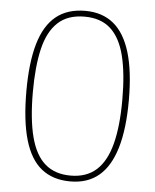

<svg xmlns="http://www.w3.org/2000/svg" viewBox="-53 -769 664 823"><g transform="rotate(5 279.5 -357.0)"><path d="M280 10Q205 10 156 -29Q107 -68 83 -150Q59 -232 59 -359Q59 -482 82.5 -563Q106 -644 155 -684Q204 -724 281 -724Q354 -724 402.5 -684.5Q451 -645 475.5 -564Q500 -483 500 -358Q500 -235 475.5 -153Q451 -71 402.5 -30.5Q354 10 280 10ZM279 -15Q347 -15 389.5 -53Q432 -91 452 -167.5Q472 -244 472 -358Q472 -472 453 -547.5Q434 -623 392 -661Q350 -699 280 -699Q208 -699 165.5 -659.5Q123 -620 105 -544Q87 -468 87 -358Q87 -240 107 -164Q127 -88 169.5 -51.5Q212 -15 279 -15Z"/></g></svg>

Font: Noto Serif Armenian Thin
Style: Regular
Weight: 250
Version: Version 2.007